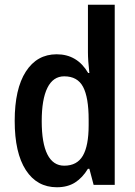

<svg xmlns="http://www.w3.org/2000/svg" viewBox="-20 -780 569 810"><path d="M42 -270Q42 -405 89 -478Q136 -551 219 -551Q306 -551 352 -472H357Q351 -526 351 -559V-760H464V0H375L357 -68H351Q328 -30 296.5 -10Q265 10 220 10Q136 10 89 -62.5Q42 -135 42 -270ZM354 -252V-275Q354 -369 330.5 -413.5Q307 -458 251 -458Q204 -458 180 -409.5Q156 -361 156 -269Q156 -176 180 -128.5Q204 -81 251 -81Q305 -81 329.5 -123Q354 -165 354 -252Z"/></svg>

Font: Noto Sans Display Medium Narrow
Style: Regular
Weight: 500
Width: 4
Designer: Monotype Design team
Foundry: Monotype Imaging Inc.
Version: Version 1.000